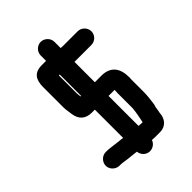

<svg xmlns="http://www.w3.org/2000/svg" viewBox="-251 -859 1080 1080"><g transform="rotate(-45 288.5 -319.0)"><path d="M230 -700V-657H194C136 -657 114 -622 114 -566V-403C114 -381 119 -363 121 -342C128 -296 156 -269 206 -269H230V-44C225 -45 220 -45 216 -46L196 -48C184 -49 167 -52 156 -53L140 -55C132 -56 124 -57 115 -57H106C76 -58 51 -32 50 -4C49 26 75 51 103 52H112C131 52 144 56 163 58L183 60C198 61 210 64 226 65C227 65 229 65 230 66C233 93 255 116 284 116C309 116 330 99 336 79H340C351 80 362 80 375 80H400C444 80 473 48 475 3C477 -9 481 -27 482 -39C486 -48 488 -60 489 -71C492 -93 495 -119 495 -147V-242C495 -246 495 -252 496 -261C496 -334 463 -378 391 -378H339V-540H473C503 -540 528 -564 528 -594C528 -624 503 -649 473 -649H356C350 -649 345 -649 342 -650H339V-700C339 -729 313 -754 284 -754C255 -754 230 -729 230 -700ZM223 -403V-548H230V-378H226C225 -387 223 -394 223 -403ZM370 -29C361 -29 354 -29 347 -30C344 -30 342 -30 339 -31V-269H387V-265C386 -255 386 -247 386 -242V-124C383 -89 376 -60 370 -29Z"/></g></svg>

Font: Electronic
Style: ExHv
Weight: 900
Version: Version 1.011